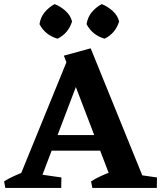

<svg xmlns="http://www.w3.org/2000/svg" viewBox="-40 -918 787 938"><path d="M34 0 296 -642 379 -620 143 0ZM519 0 272 -646 403 -682 680 0ZM183 -182V-258H495V-182ZM-14 0 -20 -32Q2 -46 27.5 -57.5Q53 -69 79 -79L80 0ZM119 0 122 -71 260 -51 259 0ZM411 0 405 -32Q427 -46 452 -57.5Q477 -69 504 -79L536 0ZM586 0 589 -71 727 -51 726 0ZM471 -729Q410 -747 383 -800Q388 -834 408.5 -858.5Q429 -883 457 -898Q487 -886 511 -864Q535 -842 542 -813Q524 -755 471 -729ZM241 -729Q180 -747 153 -800Q158 -834 178.5 -858.5Q199 -883 227 -898Q257 -886 281 -864Q305 -842 312 -813Q294 -755 241 -729Z"/></svg>

Font: Eczar SemiBold
Style: Regular
Weight: 600
Designer: Vaibhav Singh
Foundry: Rosetta Type Foundry
Version: Version 2.000